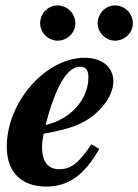

<svg xmlns="http://www.w3.org/2000/svg" viewBox="-20 -675 510 708"><path d="M258 -589C258 -625 228 -655 192 -655C157 -655 128 -625 128 -589C128 -555 158 -525 192 -525C228 -525 258 -554 258 -589ZM470 -589C470 -625 440 -655 404 -655C369 -655 340 -625 340 -589C340 -555 370 -525 404 -525C440 -525 470 -554 470 -589ZM306 -390C306 -307 238 -234 148 -214C184 -353 227 -429 275 -429C299 -429 306 -413 306 -390ZM317 -143C271 -74 242 -51 199 -51C157 -51 135 -79 135 -133C135 -149 137 -162 141 -182C238 -199 286 -217 329 -253C369 -287 398 -332 398 -375C398 -426 358 -462 293 -462C148 -462 5 -299 5 -134C5 -35 64 13 151 13C228 13 290 -26 346 -126Z"/></svg>

Font: XITS
Style: Bold Italic
Weight: 700
Italic angle: -16.33°
Designer: MicroPress Inc., with final additions and corrections provided by Coen Hoffman, Elsevier (retired)
Version: Version 1.302